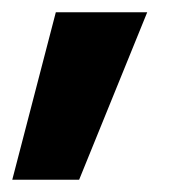

<svg xmlns="http://www.w3.org/2000/svg" viewBox="-23 -136 293 313"><path d="M68 -116H217L106 157H-3Z"/></svg>

Font: Rosa Sans
Style: Bold
Weight: 700
Designer: Pentagram / MCKL
Foundry: Pentagram / MCKL
Version: Version 1.005;September 16, 2019;FontCreator 11.5.0.2425 64-